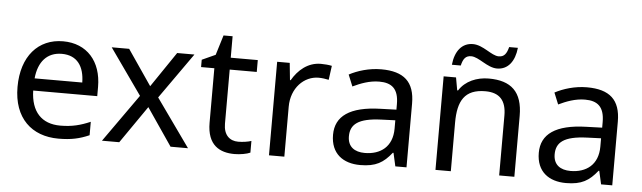

<svg xmlns="http://www.w3.org/2000/svg" viewBox="-47 -911 3662 1096"><g transform="rotate(5 1783.5 -362.5)"><path d="M292 -546C150 -546 55 -440 55 -264C55 -85 160 10 313 10C386 10 434 -1 489 -25V-102C433 -78 385 -65 317 -65C210 -65 149 -130 146 -251H513V-304C513 -450 429 -546 292 -546ZM291 -474C380 -474 420 -412 421 -321H148C157 -417 207 -474 291 -474Z M756 -274 562 0H661L809 -214L955 0H1055L860 -274L1045 -536H946L809 -334L671 -536H571Z M1337 -62C1288 -62 1253 -93 1253 -158V-468H1408V-536H1253V-659H1201L1166 -545L1089 -510V-468H1165V-156C1165 -26 1238 10 1322 10C1354 10 1393 3 1412 -6V-73C1395 -67 1363 -62 1337 -62Z M1769 -546C1694 -546 1639 -497 1605 -438H1601L1591 -536H1519V0H1607V-286C1607 -394 1680 -466 1763 -466C1781 -466 1804 -463 1821 -459L1832 -540C1814 -544 1789 -546 1769 -546Z M2115 -545C2045 -545 1979 -524 1932 -499L1959 -433C2003 -454 2054 -474 2110 -474C2180 -474 2221 -444 2221 -355V-323L2130 -320C1955 -315 1873 -256 1873 -149C1873 -40 1945 10 2042 10C2132 10 2175 -17 2222 -76H2226L2243 0H2307V-365C2307 -490 2245 -545 2115 -545ZM2141 -259 2220 -262V-214C2220 -110 2152 -61 2062 -61C2004 -61 1964 -88 1964 -148C1964 -216 2007 -254 2141 -259Z M2514 -606H2565C2574 -645 2588 -664 2620 -664C2664 -664 2716 -607 2772 -607C2835 -607 2873 -657 2881 -735H2831C2821 -696 2807 -677 2776 -677C2734 -677 2683 -734 2624 -734C2561 -734 2522 -685 2514 -606ZM2731 -546C2663 -546 2597 -519 2562 -463H2557L2544 -536H2473V0H2561V-278C2561 -403 2599 -472 2718 -472C2800 -472 2838 -429 2838 -343V0H2925V-349C2925 -487 2859 -546 2731 -546Z M3294 -545C3224 -545 3158 -524 3111 -499L3138 -433C3182 -454 3233 -474 3289 -474C3359 -474 3400 -444 3400 -355V-323L3309 -320C3134 -315 3052 -256 3052 -149C3052 -40 3124 10 3221 10C3311 10 3354 -17 3401 -76H3405L3422 0H3486V-365C3486 -490 3424 -545 3294 -545ZM3320 -259 3399 -262V-214C3399 -110 3331 -61 3241 -61C3183 -61 3143 -88 3143 -148C3143 -216 3186 -254 3320 -259Z"/></g></svg>

Font: Noto Sans Mahajani
Style: Regular
Weight: 400
Designer: Monotype Design Team
Foundry: Monotype Imaging Inc.
Version: Version 2.003